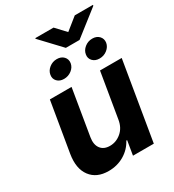

<svg xmlns="http://www.w3.org/2000/svg" viewBox="-215 -1031 1052 1160"><g transform="rotate(-30 311.0 -451.5)"><path d="M403.4 -232.2 455.6 -545.5H606.9L516 0H370.7L387.1 -99.1H381.4Q355.8 -50.4 307.4 -21.7Q258.9 7.1 198.2 7.1Q115.1 7.1 73.7 -48.1Q32.3 -103.3 47.6 -198.2L105.8 -545.5H257.1L203.8 -225.1Q196 -176.8 217 -148.8Q237.9 -120.7 281.2 -120.7Q324.6 -120.7 359.7 -150.4Q394.9 -180 403.4 -232.2ZM342 -910.2 405.5 -842.3 490.1 -910.2H616.5V-904.5L440.7 -767H345.2L214.5 -905.5V-910.2ZM430 -671.9Q433.9 -698.2 457.2 -717Q480.5 -735.8 510.7 -735.8Q541.2 -735.8 558.4 -717.2Q575.6 -698.5 571.7 -671.9Q567.1 -645.6 543.9 -627.3Q520.6 -609 490.4 -609Q460.2 -609 442.8 -627.5Q425.4 -646 430 -671.9ZM182.9 -672.6Q186.8 -698.5 210 -717.2Q233.3 -735.8 263.1 -735.8Q293.3 -735.8 310.7 -717.5Q328.1 -699.2 324.2 -672.6Q319.6 -645.6 296.2 -627.7Q272.7 -609.7 242.5 -609.7Q212.7 -609.7 195.5 -628Q178.3 -646.3 182.9 -672.6Z"/></g></svg>

Font: Karasuma Gothic
Style: Bold Italic
Weight: 700
Italic angle: 9.39998°
Designer: Rasmus Andersson / Ryoko Nishizuka
Foundry: Genbu
Version: Version 1.00